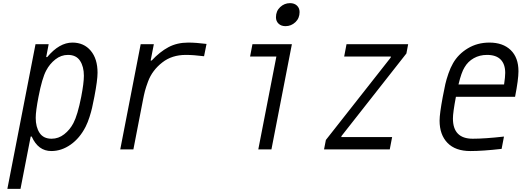

<svg xmlns="http://www.w3.org/2000/svg" viewBox="-20 -947 3373 1217"><path d="M438.8 -677.1Q511.7 -677.1 555 -625.7Q598.3 -574.2 598.3 -486.3Q598.3 -438.8 578.1 -333.3Q569 -287.8 563.5 -263Q557.9 -238.3 547.2 -204.8Q536.5 -171.2 522.8 -143.9Q485.7 -71 427.7 -30.3Q369.8 10.4 305.3 10.4Q222 10.4 181 -81.4H174.5L110 250H26.7L205.1 -666.7H288.4L272.8 -585.3H279.3Q356.1 -677.1 438.8 -677.1ZM206.4 -199.9Q206.4 -141.9 230.8 -104.8Q255.2 -67.7 307.3 -67.7Q350.9 -67.7 387 -96Q423.2 -124.3 445.3 -166.7Q472 -217.4 494.8 -333.3Q511.7 -420.6 511.7 -466.8Q511.7 -524.7 487.3 -561.8Q462.9 -599 410.8 -599Q367.2 -599 331.1 -570.6Q294.9 -542.3 272.8 -500Q246.7 -451.2 224 -333.3Q206.4 -242.8 206.4 -199.9Z M1158.2 -599Q1069.7 -599 1009.1 -551.4Q977.2 -526.7 954.4 -496.4Q931.6 -466.1 918.3 -430Q904.9 -393.9 898.8 -370.4Q892.6 -347 885.4 -309.2L825.5 0H742.2L871.7 -666.7H955.1L934.9 -563.2H941.4Q992.8 -618.5 1047.5 -647.8Q1102.2 -677.1 1173.2 -677.1Q1221.4 -677.1 1289.1 -668.6L1273.4 -590.5Q1205.7 -599 1158.2 -599Z M1729.2 -837.9Q1729.2 -877 1755.9 -902Q1782.6 -927.1 1818.4 -927.1Q1845.7 -927.1 1862.3 -911.5Q1878.9 -895.8 1878.9 -870.4Q1878.9 -831.4 1852.2 -806.3Q1825.5 -781.2 1789.7 -781.2Q1762.4 -781.2 1745.8 -796.9Q1729.2 -812.5 1729.2 -837.9ZM1617.2 0 1731.8 -588.5H1565.1L1580.1 -666.7H1830.1L1700.5 0Z M2161.5 -588.5 2176.4 -666.7H2567.1L2556 -608.1L2144.5 -84.6L2143.2 -78.1H2465.5L2450.5 0H2033.9L2045.6 -59.9L2456.4 -582L2457.7 -588.5Z M3182.3 -485Q3182.3 -540.4 3153.3 -569.7Q3124.3 -599 3067.1 -599Q3020.2 -599 2983.1 -578.1Q2946 -557.3 2924.5 -520.2Q2904.9 -489.6 2886.1 -411.5H3175.1Q3182.3 -459 3182.3 -485ZM2850.9 -196Q2850.9 -67.7 2976.6 -67.7Q3052.7 -67.7 3174.5 -81.4L3159.5 -3.3Q3039.1 10.4 2961.6 10.4Q2866.5 10.4 2816.4 -41.3Q2766.3 -93.1 2766.3 -182.3Q2766.3 -225.9 2786.5 -333.3Q2796.2 -384.8 2802.7 -413.7Q2809.2 -442.7 2822.3 -480.5Q2835.3 -518.2 2851.6 -546.2Q2884.8 -604.2 2945.3 -640.6Q3005.9 -677.1 3082 -677.1Q3168 -677.1 3217.1 -629.6Q3266.3 -582 3266.3 -495.4Q3266.3 -443.4 3244.8 -333.3H2869.8Q2850.9 -233.7 2850.9 -196Z"/></svg>

Font: Monoid
Style: Italic
Weight: 400
Width: 4
Italic angle: -11°
Monospace: yes
Version: Version 0.61